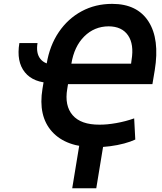

<svg xmlns="http://www.w3.org/2000/svg" viewBox="-20 -757 844 1002"><path d="M81.1 -532.2H175.8Q167 -479.5 190.7 -449.7Q214.4 -419.9 265.1 -419.4L250 -324.2Q154.8 -324.2 109.9 -379.6Q64.9 -435.1 81.1 -532.2ZM476.6 11.7Q324.7 11.2 251.5 -70.1Q178.2 -151.4 201.7 -293.9L223.6 -424.8Q239.3 -519.5 286.9 -589.6Q334.5 -659.7 406 -698.2Q477.5 -736.8 565.4 -736.8Q695.8 -736.8 754.9 -645Q814 -553.2 787.6 -390.6L775.4 -317.9H302.2L319.3 -424.8H664.1L666.5 -443.4Q680.2 -525.9 648.2 -572.5Q616.2 -619.1 546.9 -619.6Q472.2 -619.1 419.7 -566.9Q367.2 -514.6 352.5 -424.8L331.1 -293.9Q315.9 -205.6 359.1 -155.8Q402.3 -106 499 -106.4Q537.6 -106 586.9 -114.7Q636.2 -123.5 680.2 -139.2L686 -28.8Q662.6 -17.6 628.2 -8.3Q593.8 1 554.4 6.1Q515.1 11.2 476.6 11.7ZM526.9 -45.4 482.4 225.6H356.9L401.4 -45.4Z"/></svg>

Font: Inter Tight SemiBold
Style: Italic
Weight: 600
Italic angle: -9.39999°
Designer: Rasmus Andersson
Foundry: rsms
Version: Version 3.004